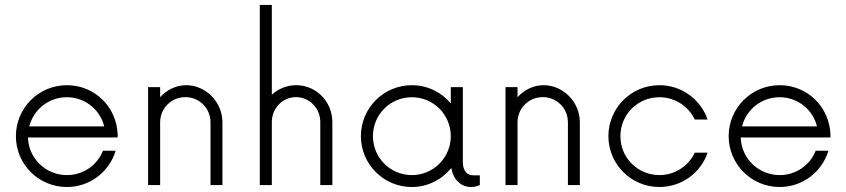

<svg xmlns="http://www.w3.org/2000/svg" viewBox="-20 -750 3428 778"><path d="M457 -203.6C453.1 -317.4 363.3 -404.8 251 -404.8C136.7 -404.8 44.4 -312.5 44.4 -198.2C44.4 -84.5 136.7 7.8 251 7.8C344.2 7.8 422.9 -53.7 448.7 -139.2H397C374 -80.6 317.4 -40.5 251 -40.5C165.5 -40.5 95.7 -107.9 93.3 -192.9H456.5ZM251 -356C324.7 -356 385.7 -305.7 402.3 -237.8H98.6C116.2 -306.6 177.2 -356 251 -356Z M734.9 -404.8C693.4 -404.8 655.3 -385.7 628.9 -356V-397H580.1V0H628.9V-254.4C628.9 -311.5 674.3 -356.4 731.4 -356.4C787.6 -356.4 833 -311.5 833 -254.4V0H881.3V-254.4C881.3 -337.9 812.5 -404.8 734.9 -404.8Z M1180.2 -404.8C1142.1 -404.8 1107.4 -390.1 1081.5 -366.2V-730H1032.7V0H1081.5V-255.4C1081.5 -312 1125.5 -356.4 1179.2 -356.4C1233.9 -356.4 1277.8 -312 1277.8 -255.4V0H1326.7V-255.4C1326.7 -338.4 1261.2 -404.8 1180.2 -404.8Z M1897.9 -39.6C1873.5 -39.6 1855.5 -56.2 1855.5 -93.8V-397H1806.6V-331.1C1769 -376 1712.4 -404.8 1648.9 -404.8C1534.7 -404.8 1442.4 -312.5 1442.4 -198.2C1442.4 -84.5 1534.7 7.8 1648.9 7.8C1713.9 7.8 1771 -22.9 1808.6 -69.3C1816.4 -23.9 1846.2 7.8 1889.2 7.8C1900.4 7.8 1912.1 5.4 1924.3 0V-39.6ZM1648.9 -40.5C1561.5 -40.5 1491.2 -110.8 1491.2 -198.2C1491.2 -286.1 1561.5 -356 1648.9 -356C1735.8 -356 1806.6 -286.1 1806.6 -198.2C1806.6 -110.8 1735.8 -40.5 1648.9 -40.5Z M2183.1 -404.8C2141.6 -404.8 2103.5 -385.7 2077.1 -356V-397H2028.3V0H2077.1V-254.4C2077.1 -311.5 2122.6 -356.4 2179.7 -356.4C2235.8 -356.4 2281.2 -311.5 2281.2 -254.4V0H2329.6V-254.4C2329.6 -337.9 2260.7 -404.8 2183.1 -404.8Z M2651.9 7.8C2742.7 7.8 2819.8 -50.3 2847.2 -131.3H2795.4C2770 -77.6 2714.8 -40.5 2651.9 -40.5C2565.4 -40.5 2493.7 -109.4 2494.1 -198.2C2493.7 -287.1 2565.4 -356 2651.9 -356C2714.8 -356 2770 -319.3 2795.4 -265.6H2847.2C2819.8 -346.2 2742.7 -404.8 2651.9 -404.8C2537.6 -404.8 2445.3 -312.5 2445.3 -198.2C2445.3 -84.5 2537.6 7.8 2651.9 7.8Z M3345.2 -203.6C3341.3 -317.4 3251.5 -404.8 3139.2 -404.8C3024.9 -404.8 2932.6 -312.5 2932.6 -198.2C2932.6 -84.5 3024.9 7.8 3139.2 7.8C3232.4 7.8 3311 -53.7 3336.9 -139.2H3285.2C3262.2 -80.6 3205.6 -40.5 3139.2 -40.5C3053.7 -40.5 2983.9 -107.9 2981.4 -192.9H3344.7ZM3139.2 -356C3212.9 -356 3273.9 -305.7 3290.5 -237.8H2986.8C3004.4 -306.6 3065.4 -356 3139.2 -356Z"/></svg>

Font: Now Light
Style: Regular
Weight: 300
Designer: Alfredo Marco Pradil
Foundry: Alfredo Marco Pradil
Version: Version 1.200;hotconv 1.0.109;makeotfexe 2.5.65596